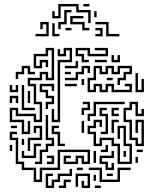

<svg xmlns="http://www.w3.org/2000/svg" viewBox="-20 -926 793 962"><path d="M89 -254V-314H29V-386H71V-356H161V-326H179V-404H149V-494H119V-536H179V-566H221V-536H239V-674H221V-644H161V-596H179V-626H221V-590H209V-614H191V-584H149V-656H209V-686H251V-524H209V-554H191V-524H131V-506H161V-416H191V-314H149V-344H59V-374H41V-326H101V-266H119V-320H131V-254ZM239 -314V-380H251V-326H269V-626H329V-674H311V-644H269V-680H281V-656H299V-686H341V-614H281V-314ZM389 -614V-644H359V-686H431V-656H509V-674H455V-686H521V-644H419V-674H371V-656H401V-626H425V-614ZM539 -614V-650H551V-626H569V-650H581V-614ZM455 -614V-626H515V-614ZM305 -584V-596H359V-620H371V-584ZM419 -464V-536H449V-596H491V-566H509V-596H551V-566H569V-596H641V-554H611V-524H581V-500H569V-536H599V-566H629V-584H581V-554H539V-584H521V-554H479V-584H461V-524H431V-476H449V-506H491V-476H509V-506H551V-476H629V-494H605V-506H641V-464H539V-494H521V-464H479V-494H461V-464ZM305 -524V-536H359V-566H389V-596H431V-560H419V-584H401V-554H371V-524ZM59 -530V-566H89V-596H131V-566H155V-554H119V-584H101V-554H71V-530ZM305 -554V-566H335V-554ZM659 -464V-560H671V-476H689V-530H701V-464ZM515 -524V-536H545V-524ZM389 -500V-530H401V-500ZM209 -380V-416H239V-434H209V-464H179V-506H251V-470H239V-494H191V-476H221V-446H251V-404H221V-380ZM305 -494V-506H365V-494ZM89 -374V-500H101V-386H155V-374ZM29 -464V-500H41V-476H59V-500H71V-464ZM119 -410V-470H131V-410ZM29 -410V-446H71V-410H59V-434H41V-410ZM419 -320V-356H449V-416H605V-404H461V-344H431V-320ZM389 -350V-386H419V-404H395V-416H431V-374H401V-350ZM659 -194V-224H629V-314H599V-386H629V-416H671V-356H689V-380H701V-344H659V-404H641V-374H611V-326H641V-236H671V-206H689V-314H671V-260H659V-326H701V-194ZM485 -254V-266H509V-344H479V-386H515V-374H491V-356H521V-254ZM539 -344V-386H575V-374H551V-356H575V-344ZM155 -104V-116H179V-176H209V-206H239V-224H209V-350H221V-236H251V-194H221V-164H191V-104ZM539 -260V-326H575V-314H551V-260ZM569 -104V-194H539V-224H491V-194H449V-254H419V-296H449V-326H491V-290H479V-314H461V-284H431V-266H461V-206H479V-236H551V-206H581V-116H629V-194H599V-284H581V-230H569V-296H611V-206H641V-104ZM389 -260V-320H401V-260ZM35 -284V-296H65V-284ZM119 -170V-236H179V-284H161V-260H149V-296H191V-224H131V-170ZM269 -194V-254H239V-296H275V-284H251V-266H281V-206H305V-194ZM149 -14V-74H89V-104H59V-224H29V-266H65V-254H41V-236H71V-116H101V-86H161V-26H179V-86H269V-176H431V-104H389V-134H371V-104H299V-146H335V-134H311V-116H359V-146H401V-116H419V-164H281V-74H191V-14ZM89 -200V-230H101V-200ZM89 -134V-170H101V-146H149V-206H185V-194H161V-134ZM29 -170V-200H41V-170ZM485 -164V-176H509V-200H521V-164ZM665 -164V-176H695V-164ZM449 -110V-170H461V-110ZM509 -74V-104H479V-146H539V-170H551V-134H491V-116H521V-86H539V-110H551V-74ZM599 -140V-170H611V-140ZM215 -104V-116H239V-134H215V-146H251V-104ZM659 -110V-140H671V-110ZM365 -74V-86H395V-74ZM479 -14V-74H425V-86H491V-26H569V-86H635V-74H581V-14ZM209 16V-56H245V-44H221V4H239V-26H269V-56H329V-80H341V-44H281V-14H251V16ZM389 16V-20H401V4H419V-44H371V10H359V-56H431V16ZM515 -44V-56H545V-44ZM449 -20V-50H461V-20ZM275 16V4H299V-26H335V-14H311V16ZM455 16V4H485V16ZM422 -810V-864H362V-894H284V-834H242V-870H254V-846H272V-906H374V-876H434V-810ZM398 -894V-906H428V-894ZM272 -780V-816H302V-876H338V-864H314V-804H284V-780ZM452 -840V-870H464V-840ZM392 -774V-804H332V-846H398V-834H344V-816H404V-786H428V-774ZM158 -744V-756H212V-804H194V-780H182V-816H224V-744ZM512 -744V-804H458V-816H524V-756H578V-744ZM242 -744V-810H254V-756H278V-744ZM308 -774V-786H338V-774ZM458 -744V-756H482V-774H458V-786H494V-744Z"/></svg>

Font: Rubik Maze
Style: Regular
Weight: 400
Designer: Hubert and Fischer, NaN
Foundry: Hubert and Fischer, NaN
Version: Version 2.200